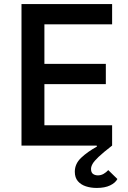

<svg xmlns="http://www.w3.org/2000/svg" viewBox="-20 -718 633 947"><path d="M86 0V-698H533V-598H199V-403H502V-303H199V-100H533V0Q488 35 466 56Q444 77 436.5 90.5Q429 104 429 115Q429 133 439 140Q449 147 463 147Q478 147 491 139.5Q504 132 514 121L559 165Q549 184 523 196.5Q497 209 457 209Q428 209 403.5 201Q379 193 364 175.5Q349 158 349 129Q349 90 380 60.5Q411 31 458 5L457 0Z"/></svg>

Font: IBM Plex Sans Medium
Style: Regular
Weight: 500
Designer: Mike Abbink, Paul van der Laan, Pieter van Rosmalen
Foundry: Bold Monday
Version: Version 3.201